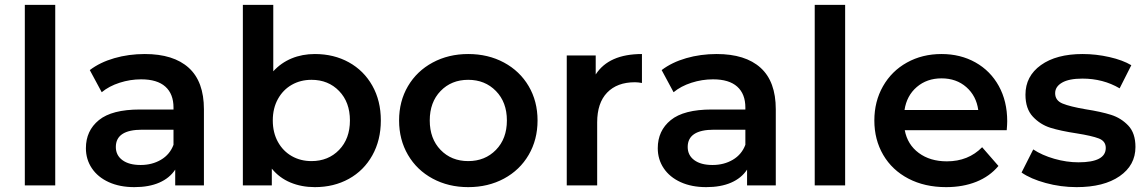

<svg xmlns="http://www.w3.org/2000/svg" viewBox="-20 -762 4712 789"><path d="M82 -742H207V0H82Z M818 -313V0H700V-65Q677 -30 634.5 -11.5Q592 7 532 7Q472 7 427 -13.5Q382 -34 357.5 -70.5Q333 -107 333 -153Q333 -225 386.5 -268.5Q440 -312 555 -312H693V-320Q693 -376 659.5 -406Q626 -436 560 -436Q515 -436 471.5 -422Q428 -408 398 -383L349 -474Q391 -506 450 -523Q509 -540 575 -540Q693 -540 755.5 -483.5Q818 -427 818 -313ZM693 -167V-229H564Q456 -229 456 -158Q456 -124 483 -104Q510 -84 558 -84Q605 -84 641.5 -105.5Q678 -127 693 -167Z M1545 -267Q1545 -186 1510 -123.5Q1475 -61 1413.5 -27Q1352 7 1274 7Q1219 7 1173.5 -12Q1128 -31 1097 -69V0H978V-742H1103V-469Q1135 -504 1178.5 -522Q1222 -540 1274 -540Q1352 -540 1413.5 -506Q1475 -472 1510 -410Q1545 -348 1545 -267ZM1418 -267Q1418 -342 1373.5 -388Q1329 -434 1260 -434Q1215 -434 1179 -413.5Q1143 -393 1122 -355Q1101 -317 1101 -267Q1101 -217 1122 -179Q1143 -141 1179 -120.5Q1215 -100 1260 -100Q1329 -100 1373.5 -146Q1418 -192 1418 -267Z M1620 -267Q1620 -346 1656.5 -408Q1693 -470 1758 -505Q1823 -540 1904 -540Q1986 -540 2051 -505Q2116 -470 2152.5 -408Q2189 -346 2189 -267Q2189 -188 2152.5 -125.5Q2116 -63 2051 -28Q1986 7 1904 7Q1823 7 1758 -28Q1693 -63 1656.5 -125.5Q1620 -188 1620 -267ZM2063 -267Q2063 -342 2018 -388Q1973 -434 1904 -434Q1835 -434 1790.5 -388Q1746 -342 1746 -267Q1746 -192 1790.5 -146Q1835 -100 1904 -100Q1973 -100 2018 -146Q2063 -192 2063 -267Z M2618 -540V-421Q2602 -424 2589 -424Q2516 -424 2475 -381.5Q2434 -339 2434 -259V0H2309V-534H2428V-456Q2482 -540 2618 -540Z M3168 -313V0H3050V-65Q3027 -30 2984.5 -11.5Q2942 7 2882 7Q2822 7 2777 -13.5Q2732 -34 2707.5 -70.5Q2683 -107 2683 -153Q2683 -225 2736.5 -268.5Q2790 -312 2905 -312H3043V-320Q3043 -376 3009.5 -406Q2976 -436 2910 -436Q2865 -436 2821.5 -422Q2778 -408 2748 -383L2699 -474Q2741 -506 2800 -523Q2859 -540 2925 -540Q3043 -540 3105.5 -483.5Q3168 -427 3168 -313ZM3043 -167V-229H2914Q2806 -229 2806 -158Q2806 -124 2833 -104Q2860 -84 2908 -84Q2955 -84 2991.5 -105.5Q3028 -127 3043 -167Z M3328 -742H3453V0H3328Z M4117 -227H3698Q3709 -168 3755.5 -133.5Q3802 -99 3871 -99Q3959 -99 4016 -157L4083 -80Q4047 -37 3992 -15Q3937 7 3868 7Q3780 7 3713 -28Q3646 -63 3609.5 -125.5Q3573 -188 3573 -267Q3573 -345 3608.5 -407.5Q3644 -470 3707 -505Q3770 -540 3849 -540Q3927 -540 3988.5 -505.5Q4050 -471 4084.5 -408.5Q4119 -346 4119 -264Q4119 -251 4117 -227ZM3697 -310H4000Q3992 -368 3951 -404Q3910 -440 3849 -440Q3789 -440 3747.5 -404.5Q3706 -369 3697 -310Z M4178 -53 4226 -148Q4262 -124 4312.5 -109.5Q4363 -95 4412 -95Q4524 -95 4524 -154Q4524 -182 4495.5 -193Q4467 -204 4404 -214Q4338 -224 4296.5 -237Q4255 -250 4224.5 -282.5Q4194 -315 4194 -373Q4194 -449 4257.5 -494.5Q4321 -540 4429 -540Q4484 -540 4539 -527.5Q4594 -515 4629 -494L4581 -399Q4513 -439 4428 -439Q4373 -439 4344.5 -422.5Q4316 -406 4316 -379Q4316 -349 4346.5 -336.5Q4377 -324 4441 -313Q4505 -303 4546 -290Q4587 -277 4616.5 -246Q4646 -215 4646 -158Q4646 -83 4581 -38Q4516 7 4404 7Q4339 7 4277 -10Q4215 -27 4178 -53Z"/></svg>

Font: APTA Sans SemiBold
Style: Bold
Weight: 600
Version: Version 7.200